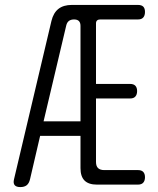

<svg xmlns="http://www.w3.org/2000/svg" viewBox="-20 -750 640 780"><path d="M307 -67V-198H143L102 -22Q98 -5 88.5 2.5Q79 10 62.5 10Q46 10 39.5 2Q33 -6 37 -22L189 -665Q197 -698 217.5 -714Q238 -730 272 -730H540Q555 -730 562 -723Q569 -716 569 -701.5Q569 -687 562 -679Q555 -671 541 -671H387Q379 -671 374.5 -667Q370 -663 370 -655V-409H509Q523 -409 530 -401.5Q537 -394 537 -380Q537 -366 530 -358Q523 -350 509 -350H370V-92Q370 -75 378.5 -67Q387 -59 404 -59H541Q555 -59 562 -51.5Q569 -44 569 -30Q569 -16 562 -8Q555 0 540 0H374Q340 0 323.5 -16.5Q307 -33 307 -67ZM307 -257V-645Q307 -658 300.5 -664.5Q294 -671 281 -671Q268 -671 260 -665Q252 -659 249 -646L157 -257Z"/></svg>

Font: Maple Mono NL ExtraLight
Style: Regular
Weight: 275
Monospace: yes
Designer: subframe7536
Version: Version 7.000